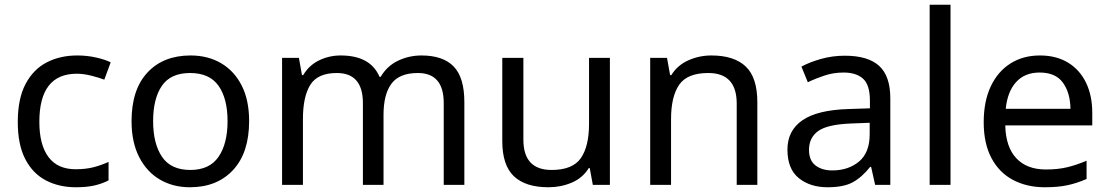

<svg xmlns="http://www.w3.org/2000/svg" viewBox="-20 -780 4679 810"><path d="M300 10Q229 10 173.5 -19Q118 -48 86.5 -109Q55 -170 55 -265Q55 -364 88 -426Q121 -488 177.5 -517Q234 -546 306 -546Q347 -546 385 -537.5Q423 -529 447 -517L420 -444Q396 -453 364 -461Q332 -469 304 -469Q146 -469 146 -266Q146 -169 184.5 -117.5Q223 -66 299 -66Q343 -66 376.5 -75Q410 -84 438 -97V-19Q411 -5 378.5 2.5Q346 10 300 10Z M1031 -269Q1031 -136 963.5 -63Q896 10 781 10Q710 10 654.5 -22.5Q599 -55 567 -117.5Q535 -180 535 -269Q535 -402 602 -474Q669 -546 784 -546Q857 -546 912.5 -513.5Q968 -481 999.5 -419.5Q1031 -358 1031 -269ZM626 -269Q626 -174 663.5 -118.5Q701 -63 783 -63Q864 -63 902 -118.5Q940 -174 940 -269Q940 -364 902 -418Q864 -472 782 -472Q700 -472 663 -418Q626 -364 626 -269Z M1758 -546Q1849 -546 1894 -499.5Q1939 -453 1939 -349V0H1852V-345Q1852 -472 1743 -472Q1665 -472 1631.5 -427Q1598 -382 1598 -296V0H1511V-345Q1511 -472 1401 -472Q1320 -472 1289 -422Q1258 -372 1258 -278V0H1170V-536H1241L1254 -463H1259Q1284 -505 1326.5 -525.5Q1369 -546 1417 -546Q1543 -546 1581 -456H1586Q1613 -502 1659.5 -524Q1706 -546 1758 -546Z M2553 -536V0H2481L2468 -71H2464Q2438 -29 2392 -9.5Q2346 10 2294 10Q2197 10 2148 -36.5Q2099 -83 2099 -185V-536H2188V-191Q2188 -63 2307 -63Q2396 -63 2430.5 -113Q2465 -163 2465 -257V-536Z M2981 -546Q3077 -546 3126 -499.5Q3175 -453 3175 -349V0H3088V-343Q3088 -472 2968 -472Q2879 -472 2845 -422Q2811 -372 2811 -278V0H2723V-536H2794L2807 -463H2812Q2838 -505 2884 -525.5Q2930 -546 2981 -546Z M3544 -545Q3642 -545 3689 -502Q3736 -459 3736 -365V0H3672L3655 -76H3651Q3616 -32 3577.5 -11Q3539 10 3471 10Q3398 10 3350 -28.5Q3302 -67 3302 -149Q3302 -229 3365 -272.5Q3428 -316 3559 -320L3650 -323V-355Q3650 -422 3621 -448Q3592 -474 3539 -474Q3497 -474 3459 -461.5Q3421 -449 3388 -433L3361 -499Q3396 -518 3444 -531.5Q3492 -545 3544 -545ZM3570 -259Q3470 -255 3431.5 -227Q3393 -199 3393 -148Q3393 -103 3420.5 -82Q3448 -61 3491 -61Q3559 -61 3604 -98.5Q3649 -136 3649 -214V-262Z M3990 0H3902V-760H3990Z M4367 -546Q4436 -546 4485.5 -516Q4535 -486 4561.5 -431.5Q4588 -377 4588 -304V-251H4221Q4223 -160 4267.5 -112.5Q4312 -65 4392 -65Q4443 -65 4482.5 -74.5Q4522 -84 4564 -102V-25Q4523 -7 4483 1.5Q4443 10 4388 10Q4312 10 4253.5 -21Q4195 -52 4162.5 -113.5Q4130 -175 4130 -264Q4130 -352 4159.5 -415Q4189 -478 4242.5 -512Q4296 -546 4367 -546ZM4366 -474Q4303 -474 4266.5 -433.5Q4230 -393 4223 -321H4496Q4495 -389 4464 -431.5Q4433 -474 4366 -474Z"/></svg>

Font: Noto Sans Lepcha
Style: Regular
Weight: 400
Designer: Monotype Design Team
Foundry: Monotype Imaging Inc.
Version: Version 2.006; ttfautohint (v1.8.4.7-5d5b)